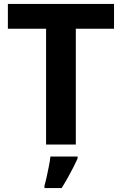

<svg xmlns="http://www.w3.org/2000/svg" viewBox="-20 -734 619 975"><path d="M365 0H214V-588H20V-714H559V-588H365ZM374 71Q364 93 351.5 117.5Q339 142 324.5 168Q310 194 293 221H206V208Q212 188 217.5 162Q223 136 228.5 109Q234 82 236 61H374Z"/></svg>

Font: Noto Sans Hebrew
Style: Bold
Weight: 700
Designer: Monotype Design Team
Foundry: Monotype Imaging Inc.
Version: Version 2.003